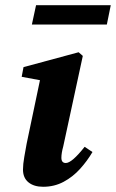

<svg xmlns="http://www.w3.org/2000/svg" viewBox="-20 -700 444 735"><path d="M68 -51Q68 -71 73 -99.5Q78 -128 82 -150L133 -393L63 -406L70 -443L281 -500L297 -486L222 -139Q215 -114 215 -96Q215 -76 232 -76Q255 -76 304 -138L334 -118Q314 -84 286.5 -53.5Q259 -23 223.5 -4Q188 15 145 15Q110 15 89 -2Q68 -19 68 -51ZM102 -606 118 -680H404L389 -606Z"/></svg>

Font: Source Serif Pro
Style: Bold Italic
Weight: 700
Italic angle: -12°
Designer: Frank Grießhammer
Foundry: Adobe Systems Incorporated
Version: Version 3.001;hotconv 1.0.111;makeotfexe 2.5.65597